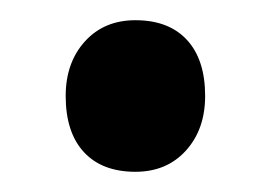

<svg xmlns="http://www.w3.org/2000/svg" viewBox="-20 -423 268 190"><path d="M45 -328Q45 -361 64 -382Q83 -403 114 -403Q147 -403 165 -383.5Q183 -364 183 -328Q183 -295 164 -274Q145 -253 114 -253Q81 -253 63 -272.5Q45 -292 45 -328Z"/></svg>

Font: Mach
Style: Regular
Weight: 400
Version: Version 1.002